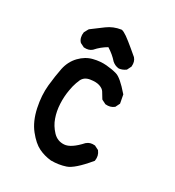

<svg xmlns="http://www.w3.org/2000/svg" viewBox="-173 -819 846 926"><g transform="rotate(30 250.0 -356.5)"><path d="M252 2Q213.9 -2 182.1 -17.6Q149.9 -33.2 116.2 -75.4Q82.5 -117.7 68.4 -183.6Q54.7 -248.5 60.5 -305.7Q66.4 -361.8 75.2 -405.3Q85 -451.2 115.2 -482.4Q145.5 -513.7 183.1 -522.9Q219.7 -532.2 254.4 -529.3Q288.1 -526.4 313 -519Q340.3 -511.7 393.1 -450.7L395 -448.7L395.5 -446.3L403.3 -405.3L403.8 -401.9L402.3 -398.9L392.6 -379.4L391.6 -377.4L389.6 -376Q371.1 -361.8 345.7 -364.3H343.8L342.3 -365.2L322.8 -375L320.3 -376.5L318.8 -378.4Q309.1 -394 299.8 -409.7Q292.5 -421.9 273.4 -428.7Q253.9 -436 220.7 -430.7Q190.4 -425.8 178.7 -401.4Q174.3 -391.6 170.7 -381.3Q167 -371.1 164.1 -359.4Q161.1 -347.7 159.2 -335.4Q155.8 -316.4 154.5 -296.9Q153.3 -277.3 154.3 -257.3Q156.2 -217.8 168.5 -183.1Q180.2 -148.9 207 -120.6Q232.4 -94.2 268.6 -96.7Q305.2 -99.1 355 -154.3H355.5L356 -154.8Q372.6 -169.4 398.4 -167H400.4L401.9 -166L421.4 -156.2L423.3 -155.3L424.8 -153.3Q440.9 -132.3 436.5 -105L436 -102.1L434.1 -100.1Q370.1 -22.9 332 -10.3Q295.4 2 252.9 2H252.4ZM312.5 -545.9Q302.2 -546.9 293 -551Q283.7 -555.2 275.9 -562L275.4 -562.5L274.9 -563Q252.4 -588.9 218.8 -609.9Q186 -590.8 161.6 -563L161.1 -562.5L160.6 -562Q152.3 -554.7 141.6 -551.8Q130.9 -548.8 118.2 -549.8H116.2L114.7 -550.8L95.2 -560.5L93.8 -561.5L92.3 -563Q87.9 -567.9 85.2 -573.2Q82.5 -578.6 81.1 -584.7Q79.6 -590.8 79.3 -597.4Q79.1 -604 80.1 -610.8L80.6 -612.8L81.1 -614.3L92.8 -635.7L94.2 -637.2L95.7 -638.7Q127 -662.1 157.2 -684.6Q189.5 -708.5 231 -714.8H232.4H233.9Q239.3 -713.9 247.1 -709.7Q254.9 -705.6 264.2 -699.2Q273.4 -692.9 287.1 -681.9Q300.8 -670.9 314.7 -659.4Q328.6 -647.9 349.1 -630.4L349.6 -629.9L350.1 -629.4Q364.7 -612.8 362.3 -585.9V-584L361.3 -582.5L351.6 -563L350.6 -561L348.6 -559.6Q333 -548.3 314.5 -545.9H313.5Z"/></g></svg>

Font: NaikaiFont
Style: Bold
Weight: 700
Version: Version 1.89